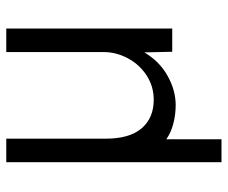

<svg xmlns="http://www.w3.org/2000/svg" viewBox="-77 -492 726 612"><g transform="rotate(-90 286.0 -186.0)"><path d="M75 -529H150V-212Q150 -136 183 -97.5Q216 -59 274 -59Q317 -59 352 -82Q387 -105 406.5 -142Q426 -179 426 -218V-529H501V0H427L425 -89Q397 -41 350.5 -15Q304 11 257 11Q227 11 198 3.5Q169 -4 148 -19V157H75Z"/></g></svg>

Font: Lexend HM
Style: Regular
Weight: 400
Designer: Bonnie Shaver-Troup, Thomas Jockin, Octavio Pardo
Foundry: Lexend
Version: Version 1.091